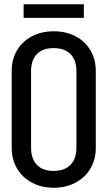

<svg xmlns="http://www.w3.org/2000/svg" viewBox="-20 -867 505 902"><path d="M430 -172Q430 -118 405 -75.5Q380 -33 335 -9Q290 15 233 15H232Q175 15 130 -9Q85 -33 60 -75.5Q35 -118 35 -172V-534Q35 -588 60 -630.5Q85 -673 130 -696.5Q175 -720 232 -720H233Q290 -720 335 -696.5Q380 -673 405 -630.5Q430 -588 430 -534ZM339 -533Q339 -585 311 -613Q283 -641 232 -641Q181 -641 153.5 -613Q126 -585 126 -533V-173Q126 -121 153.5 -92.5Q181 -64 232 -64Q283 -64 311 -92.5Q339 -121 339 -173ZM374 -783H91V-847H374Z"/></svg>

Font: Akshar
Style: Regular
Weight: 400
Designer: Tall Chai
Foundry: Tall Chai
Version: Version 1.000